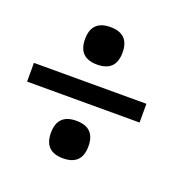

<svg xmlns="http://www.w3.org/2000/svg" viewBox="-103 -728 752 752"><g transform="rotate(20 273.5 -351.5)"><path d="M0 -312.5V-390.6H468.8V-312.5ZM156.2 -156.2Q156.2 -234.4 234.4 -234.4Q312.5 -234.4 312.5 -156.2Q312.5 -78.1 234.4 -78.1Q156.2 -78.1 156.2 -156.2ZM156.2 -546.9Q156.2 -625 234.4 -625Q312.5 -625 312.5 -546.9Q312.5 -468.8 234.4 -468.8Q156.2 -468.8 156.2 -546.9Z"/></g></svg>

Font: Luculent
Style: Regular
Weight: 400
Monospace: yes
Designer: Andrew Kensler
Version: Version 1.0.0-845fa02f9341